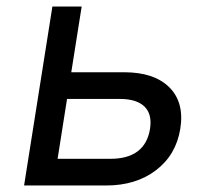

<svg xmlns="http://www.w3.org/2000/svg" viewBox="-20 -570 640 590"><path d="M54 0 141 -550H231L199 -348H361Q454 -348 500.5 -301.5Q547 -255 534 -174Q521 -94 459.5 -47Q398 0 306 0ZM157 -82H319Q426 -82 441 -174Q448 -219 424 -242.5Q400 -266 348 -266H186Z"/></svg>

Font: NKDuy Mono
Style: Italic
Weight: 400
Italic angle: -9°
Monospace: yes
Designer: NKDuy
Foundry: NKDuy
Version: Version 2.251; ttfautohint (v1.8.4.7-5d5b)